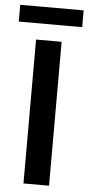

<svg xmlns="http://www.w3.org/2000/svg" viewBox="-58 -837 400 869"><g transform="rotate(5 142.0 -402.0)"><path d="M83 0V-653.8H199.2V0ZM-2 -728V-804.2H286.1V-728Z"/></g></svg>

Font: Source Sans 3 Semibold
Style: Regular
Weight: 600
Designer: Paul D. Hunt
Foundry: Adobe
Version: Version 3.052;hotconv 1.1.0;makeotfexe 2.6.0